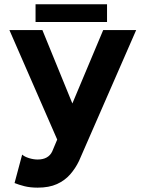

<svg xmlns="http://www.w3.org/2000/svg" viewBox="-20 -863 679 896"><path d="M353.1 -293.5 177.8 -722.7H23.9L264.8 -170.9ZM348.6 -111.7 615.5 -722.7H461.6L223.6 -156.1Q215 -137.8 197.9 -128.2Q180.9 -118.6 155.8 -118.6Q136.3 -118.6 115.3 -125.1Q94.3 -131.7 83.4 -141.5L47.9 -8.8Q66.9 -1 93.9 5.9Q120.9 12.7 155.8 12.7Q209 12.7 245.8 -4Q282.5 -20.7 307.3 -49Q332.1 -77.2 348.6 -111.7ZM145.9 -760.2H479.5V-843.2H145.9Z"/></svg>

Font: Giphurs SC
Style: Regular
Weight: 400
Version: Version 0.920